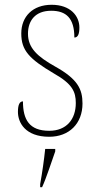

<svg xmlns="http://www.w3.org/2000/svg" viewBox="-20 -562 412 803"><path d="M186 10C269 10 325 -45 325 -129C325 -189 305 -231 212 -283C137 -325 97 -361 97 -421C97 -475 127 -517 194 -517C257 -517 291 -486 291 -405C306 -405 312 -420 312 -447C312 -495 275 -542 196 -542C117 -542 69 -493 69 -422C69 -351 102 -316 205 -255C283 -211 297 -178 297 -131C297 -63 258 -15 186 -15C103 -15 76 -61 76 -138C62 -138 55 -124 55 -94C55 -50 85 10 186 10ZM148 208V221H156C174 182 196 113 211 71V61H169C164 108 157 158 148 208Z"/></svg>

Font: Noto Serif SemiCondensed Thin
Style: Regular
Weight: 100
Width: 4
Designer: Monotype Design Team
Foundry: Monotype Imaging Inc.
Version: Version 2.015